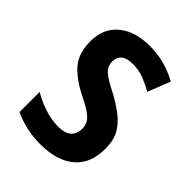

<svg xmlns="http://www.w3.org/2000/svg" viewBox="-169 -732 735 735"><g transform="rotate(45 198.5 -364.5)"><path d="M367 -248Q367 -166 317 -124.5Q267 -83 180 -83Q136 -83 101.5 -91Q67 -99 35 -114V-223Q65 -205 103 -192Q141 -179 179 -179Q215 -179 232.5 -194.5Q250 -210 250 -238Q250 -254 244 -267Q238 -280 218.5 -294.5Q199 -309 158 -329Q97 -360 66 -397Q35 -434 35 -498Q35 -568 82.5 -607Q130 -646 210 -646Q290 -646 362 -606L326 -515Q298 -530 271.5 -540.5Q245 -551 212 -551Q149 -551 149 -501Q149 -486 156 -473.5Q163 -461 183 -447.5Q203 -434 241 -415Q277 -395 305.5 -373Q334 -351 350.5 -321.5Q367 -292 367 -248Z"/></g></svg>

Font: Noto Sans Kannada UI Condensed SemiBold
Style: Regular
Weight: 600
Width: 3
Designer: Jelle Bosma - Monotype Design Team
Foundry: Monotype Imaging Inc.
Version: Version 2.005; ttfautohint (v1.8.4.7-5d5b)